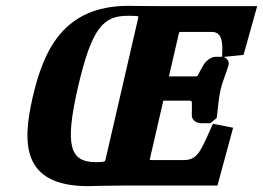

<svg xmlns="http://www.w3.org/2000/svg" viewBox="-20 -634 899 656"><path d="M742.8 -439.4C765.9 -441.8 789 -444.1 812.1 -446.4L858.7 -613H539.9C492.8 -613 421.5 -614 418.3 -614C195.6 -614 128.2 -460 91.8 -302.3C55.2 -143.7 55.2 1 279.3 2C279.3 2 352 0 397.2 0H723L776.5 -197.6L707.4 -211L696.8 -187.3C663.5 -112.9 652.5 -87 606.5 -87H503.5C497.9 -87 494.2 -87.3 491.8 -87.7C491.8 -88.3 491.9 -90.2 492.4 -92.3L538 -290H615.3C639.3 -290 635.1 -292.2 635.6 -268.9L635.4 -240.8C633.9 -224.5 651.8 -213 665.2 -213H698.5L720.3 -230.7L721.9 -242.5C725.7 -272.7 727.2 -299.6 734 -329C739.9 -354.7 751.7 -381 760.8 -411L761.1 -411.7L761.2 -412.5C762.7 -418.7 761.3 -433.2 744.4 -439.4ZM246.4 -336C293.9 -541.8 334.2 -580 416.9 -580H427C440.7 -580 449.5 -579.1 452.8 -578.1C452.8 -576.7 452.5 -573.9 451.6 -570L341.5 -93C340.2 -87.4 338.7 -84 338 -82.8C336.1 -82.1 327.4 -80 311.6 -80H307.1C219.4 -80 200.1 -135.3 246.4 -336ZM717.6 -440C697.4 -440 680.1 -421.5 673.9 -409.8L664.5 -392.9C651.7 -370.4 659.6 -373 634.4 -373H557.2L591.1 -519.8C591.6 -521.8 591.9 -522.8 592.5 -524C593.9 -524.4 598.4 -525 604.6 -525H703.1C734.4 -525 740.7 -497.9 739.5 -459.6L738.8 -440Z"/></svg>

Font: Linux Libertine Mono O 
Style: Mono Bold Oblique
Weight: 400
Italic angle: -13°
Designer: Philipp H. Poll
Foundry: Philipp H. Poll
Version: Version 5.1.7